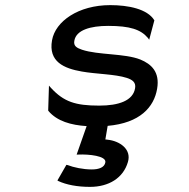

<svg xmlns="http://www.w3.org/2000/svg" viewBox="-20 -482 736 749"><path d="M169 -49C203 -9 257 6 318 10L279 121H285C326 119 395 126 391 151C388 171 366 179 338 179C304 179 267 171 244 162L239 161L204 222L207 224C239 239 282 247 331 247C405 247 461 212 479 150C494 100 447 68 400 63C397 63 395 62 391 62L400 9C526 -2 581 -64 593 -136C604 -201 571 -232 527 -250C466 -274 363 -267 300 -288C280 -295 266 -302 270 -323C277 -365 333 -381 402 -381C487 -381 529 -367 557 -334L562 -327L582 -402V-403C555 -447 481 -462 410 -462C286 -462 196 -399 183 -325C168 -241 230 -215 299 -203C354 -193 429 -193 475 -178C496 -171 511 -161 507 -138C499 -89 443 -70 367 -70C274 -70 229 -85 179 -139L171 -148L168 -51Z"/></svg>

Font: Charger Monospace
Style: Regular
Weight: 400
Designer: Jasper
Foundry: Cannot Into Space Fonts
Version: Version 0.980